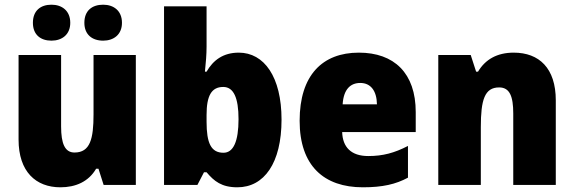

<svg xmlns="http://www.w3.org/2000/svg" viewBox="-20 -787 2443 817"><path d="M120 -690C120 -639 153 -614 199 -614C244 -614 279 -640 279 -690C279 -741 244 -767 199 -767C153 -767 120 -742 120 -690ZM339 -690C339 -640 372 -614 419 -614C464 -614 499 -640 499 -690C499 -741 464 -767 419 -767C372 -767 339 -742 339 -690ZM558 -553H378V-300C378 -197 364 -138 297 -138C256 -138 240 -176 240 -249V-553H59V-193C59 -56 133 10 237 10C302 10 357 -14 389 -69H399L421 0H558Z M859 -588V-760H678V0H820L848 -54H859C891 -16 923 10 990 10C1104 10 1178 -93 1178 -278C1178 -460 1104 -563 996 -563C930 -563 887 -531 859 -482H852C856 -520 859 -556 859 -588ZM930 -417C974 -417 995 -371 995 -280C995 -185 973 -137 931 -137C878 -137 859 -178 859 -269V-298C859 -380 880 -417 930 -417Z M1507 -563C1352 -563 1255 -467 1255 -273C1255 -81 1359 10 1524 10C1608 10 1664 -3 1716 -31V-166C1658 -136 1609 -123 1547 -123C1474 -123 1438 -161 1436 -225H1749V-310C1749 -476 1657 -563 1507 -563ZM1513 -434C1558 -434 1583 -400 1584 -343H1438C1442 -408 1472 -434 1513 -434Z M2166 -563C2095 -563 2045 -534 2014 -482H2006L1983 -553H1845V0H2026V-246C2026 -362 2042 -415 2104 -415C2149 -415 2164 -377 2164 -304V0H2345V-360C2345 -497 2274 -563 2166 -563Z"/></svg>

Font: Noto Sans Khmer SemiCondensed Black
Style: Regular
Weight: 900
Width: 4
Designer: Danh Hong and the Monotype Design Team
Foundry: Monotype Imaging Inc.
Version: Version 2.004